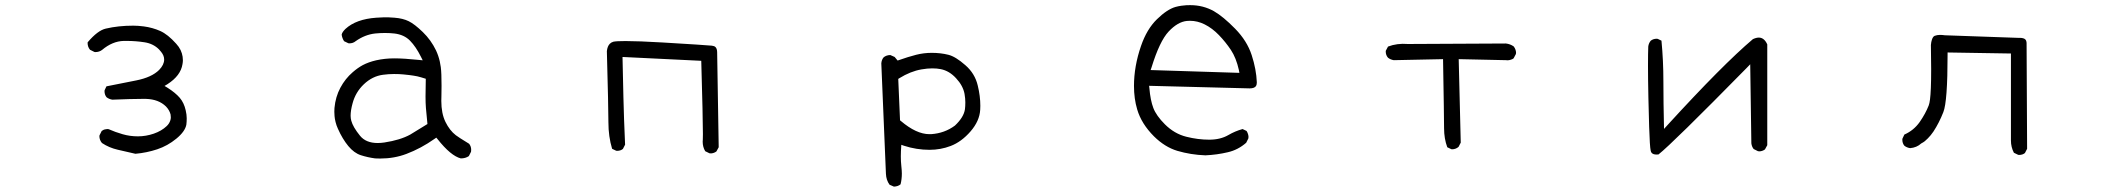

<svg xmlns="http://www.w3.org/2000/svg" viewBox="-20 -586 8040 731"><path d="M689.5 -111.3Q690.9 -122.1 690.9 -135.7Q690.9 -149.4 687 -166Q680.7 -194.3 664.6 -213.4Q647.9 -232.9 617.7 -252L606.4 -258.8L617.7 -265.6Q668 -297.9 674.8 -341.8Q676.3 -349.6 676.3 -356.7Q676.3 -363.8 675.3 -370.1Q674.3 -376.5 672.4 -382.8Q670.4 -389.2 667.5 -395.5Q661.6 -407.7 650.9 -419.4Q619.1 -455.1 590.1 -468Q561 -481 527.8 -485.4Q505.9 -488.3 487.3 -488.3Q430.7 -488.3 382.8 -477.1Q352.1 -470.2 314 -425.3Q313.5 -424.3 313.5 -422.9Q313.5 -407.2 322.8 -396.5L339.4 -388.2Q341.3 -387.7 342.8 -387.7Q357.9 -387.7 368.7 -396Q408.2 -429.2 451.2 -430.2Q457 -430.2 462.4 -430.2Q497.1 -430.2 530.3 -425Q563.5 -419.9 585.4 -397.9L593.3 -388.7Q605 -374.5 605 -359.4Q605 -339.4 585.9 -319.8Q557.6 -291.5 498.5 -279.8L385.3 -257.3L378.4 -242.7Q377.9 -240.7 377.9 -239.3Q377.9 -225.1 385.7 -215.8Q395 -208.5 407.7 -206.5Q482.4 -209.5 519.5 -209.5Q529.3 -209.5 536.1 -209.5Q584 -208 611.8 -180.7Q625 -167 629.4 -150.4Q630.4 -145 630.4 -139.2Q630.4 -133.3 628.4 -127.4Q624.5 -115.2 614.7 -106Q595.2 -87.4 565.4 -77.1Q535.6 -66.9 505.1 -66.9Q474.6 -66.9 446.8 -75Q418.9 -83 393.6 -94.2Q391.1 -94.7 388.7 -94.7Q386.2 -94.7 382.3 -93.8Q374 -92.8 367.2 -87.4L358.9 -70.8Q358.4 -69.3 358.4 -67.9Q358.4 -53.2 368.2 -41.5Q395.5 -23.4 428.5 -15.9Q461.4 -8.3 495.6 -0.5Q539.1 -4.4 578.6 -17.6Q618.2 -30.8 651.4 -58.1Q684.6 -85.4 689.5 -111.3Z M1418 -41.5Q1373 -41.5 1350.6 -69.3Q1323.7 -102.5 1317.4 -126.5Q1314.9 -135.3 1314.9 -145.5Q1314.9 -165.5 1322.3 -192.4Q1333.5 -234.9 1365.2 -265.1Q1397.5 -295.9 1438 -301.3Q1459.5 -304.2 1480.2 -304.2Q1501 -304.2 1515.4 -302.7Q1529.8 -301.3 1537.8 -300.3Q1545.9 -299.3 1553.7 -298.1Q1561.5 -296.9 1568.8 -295.4Q1583 -292 1601.1 -286.1Q1600.1 -243.2 1600.1 -218.5Q1600.1 -193.8 1601.6 -175Q1603 -156.2 1607.4 -113.8L1542 -73.7Q1503.9 -52.7 1443.4 -43.5Q1429.7 -41.5 1418 -41.5ZM1309.6 -420.9Q1324.2 -420.9 1334 -429.2Q1369.1 -454.1 1408.2 -458.5Q1427.2 -460.4 1445.6 -460.4Q1463.9 -460.4 1481.4 -458.5Q1518.6 -454.1 1541 -431.2Q1563.5 -408.2 1582.5 -370.1L1589.4 -356.4L1574.2 -357.9Q1518.1 -363.8 1481.4 -363.8Q1445.3 -363.8 1412.1 -356.4Q1382.8 -349.6 1360.8 -337.9Q1341.8 -327.6 1322.8 -311Q1294.4 -286.6 1275.9 -252Q1257.3 -217.3 1253.4 -174.8Q1252.9 -167.5 1252.9 -160.6Q1252.9 -153.8 1253.7 -144Q1254.4 -134.3 1257.6 -121.3Q1260.7 -108.4 1266.6 -95.7Q1283.7 -57.1 1306.2 -29.8Q1328.1 -3.4 1353.8 4.9Q1379.4 13.2 1408.2 17.1Q1418 17.6 1427.2 17.6Q1481 17.6 1527.3 0Q1583 -21 1634.8 -57.6L1641.1 -62L1646 -56.2Q1696.3 7.3 1734.4 17.1Q1752.4 17.1 1765.1 8.3L1773.4 -8.3Q1773.9 -12.2 1773.9 -15.6Q1773.9 -28.8 1766.1 -38.6Q1746.6 -50.3 1732.4 -59.6Q1718.3 -68.8 1715.3 -71.3Q1691.9 -89.4 1676 -121.8Q1660.2 -154.3 1660.2 -201.7Q1660.2 -205.6 1660.6 -220.2Q1661.1 -234.9 1661.1 -259.3Q1661.1 -283.7 1660.4 -301.5Q1659.7 -319.3 1658.2 -330.6Q1656.7 -341.8 1654.3 -352.5Q1649.4 -374 1640.1 -394Q1621.1 -433.6 1589.8 -463.9Q1558.6 -494.1 1536.4 -505.1Q1514.2 -516.1 1481.9 -518.6Q1467.3 -520 1458.7 -520Q1450.2 -520 1440.4 -520Q1430.7 -520 1412.6 -518.6Q1335.9 -513.2 1295.4 -476.1Q1282.7 -463.9 1280.8 -454.1Q1282.7 -440.4 1290 -429.2L1306.2 -421.4Q1308.1 -420.9 1309.6 -420.9Z M2290.5 -391.1Q2296.4 -174.8 2296.4 -120.4Q2296.4 -65.9 2310.5 -19.5L2325.7 -12.2Q2327.6 -11.7 2329.1 -11.7Q2342.8 -11.7 2351.6 -19L2359.9 -35.2L2356 -130.9Q2354 -180.2 2350.1 -369.1L2649.9 -354.5Q2656.2 -134.8 2656.2 -75.2Q2656.2 -59.1 2655.8 -54.4Q2655.3 -49.8 2655.3 -46.9Q2655.3 -26.4 2665 -10.3L2681.2 -2.4Q2683.1 -2 2687 -2Q2690.9 -2 2696.5 -3.7Q2702.1 -5.4 2707.5 -9.3L2716.3 -25.4L2710.4 -387.7Q2710 -400.9 2704.1 -406.7Q2699.7 -411.1 2690.4 -412.1Q2664.6 -414.6 2502.4 -424.3Q2410.2 -429.7 2361.8 -429.7Q2326.2 -429.7 2315.4 -427.2Q2307.1 -424.8 2301.8 -419.4Q2292.5 -410.2 2290.5 -391.1Z M3518.6 -75.2Q3468.8 -75.2 3409.7 -125.5L3406.7 -127.9L3399.9 -285.6L3403.8 -288.1Q3446.3 -314.5 3488.3 -321.8Q3510.7 -325.7 3529.1 -325.7Q3547.4 -325.7 3561.5 -322.8Q3594.2 -316.4 3620.1 -288.1Q3646.5 -259.8 3652.3 -228.5Q3655.3 -210.9 3655.3 -196.3Q3655.3 -181.6 3653.8 -169.9Q3649.4 -139.6 3615.7 -107.9Q3576.2 -78.6 3524.9 -75.2Q3521.5 -75.2 3518.6 -75.2ZM3413.6 74.7Q3413.6 63.5 3411.6 45.9Q3409.7 28.3 3409.7 9.5Q3409.7 -9.3 3411.6 -34.7L3421.4 -31.2Q3469.2 -15.6 3519 -15.6Q3561.5 -15.6 3599.6 -30.3Q3640.6 -45.9 3675.3 -85.9Q3709.5 -125.5 3711.9 -168Q3712.4 -175.3 3712.4 -183.1Q3712.4 -220.2 3702.6 -260.3Q3691.9 -306.2 3655.3 -337.9Q3618.2 -370.6 3590.8 -377.4Q3561.5 -384.8 3527.3 -384.8Q3497.1 -384.8 3468 -377.4Q3439 -370.1 3397.5 -355.5L3386.2 -369.1L3369.6 -376.5Q3353 -376 3343.3 -366.7Q3336.4 -357.4 3335.4 -344.7L3353 75.7Q3354 99.6 3366.7 117.2L3383.3 124.5Q3398.9 124 3408.7 115.7Q3413.6 96.2 3413.6 74.7Z M4510.7 -506.8Q4539.1 -506.8 4566.4 -493.2Q4595.7 -478.5 4620.8 -452.4Q4646 -426.3 4666.3 -396Q4686.5 -365.7 4696.8 -319.3L4698.7 -308.6L4360.8 -319.3L4364.3 -329.6Q4395 -429.2 4429.2 -465.8Q4463.9 -502.9 4499 -506.3Q4504.9 -506.8 4510.7 -506.8ZM4512.2 -566.4Q4505.9 -566.4 4497.8 -566.2Q4489.7 -565.9 4478 -564.2Q4466.3 -562.5 4455.6 -559.6Q4423.3 -550.3 4384.8 -512.7Q4346.2 -475.1 4324.2 -411.1Q4297.4 -333.5 4297.4 -258.8Q4297.4 -210.4 4309.6 -169.4Q4325.7 -114.7 4373.5 -66.9Q4415 -25.9 4462.4 -11.7Q4513.7 3.4 4569.3 5.4Q4613.3 3.4 4654.3 -6.3Q4693.4 -15.1 4724.6 -42.5L4732.9 -59.1Q4733.4 -61 4733.4 -64.9Q4733.4 -68.8 4731.7 -75Q4730 -81.1 4726.1 -87.4L4710.9 -94.7Q4682.6 -86.9 4656.7 -71.8Q4626.5 -54.2 4583.7 -54.2Q4541 -54.2 4496.6 -65.4Q4451.2 -76.7 4415 -112.8Q4382.3 -145.5 4371.1 -174.8Q4359.9 -204.1 4356 -250.5L4355 -259.3Q4737.8 -249.5 4737.8 -249.5Q4756.3 -249.5 4762.2 -258.8Q4765.1 -263.7 4765.1 -272.5Q4763.2 -321.8 4745.6 -376Q4728 -430.2 4682.6 -476.6Q4636.7 -523.4 4601.6 -543.5Q4560.5 -566.4 4512.2 -566.4Z M5508.3 -17.6Q5522.5 -17.6 5533.2 -26.9L5541.5 -43L5533.7 -360.8L5714.8 -356.9Q5717.3 -356.4 5719 -356.4Q5720.7 -356.4 5722.7 -356.7Q5724.6 -356.9 5727.5 -357.4Q5730.5 -357.9 5732.9 -358.9Q5738.3 -360.4 5742.7 -363.8L5751.5 -380.4Q5752 -381.8 5752 -386Q5752 -390.1 5750 -396.5Q5748 -402.8 5743.2 -409.2Q5730 -418.5 5713.4 -420.4L5340.3 -418.5Q5298.8 -421.9 5264.6 -408.7L5256.3 -393.1Q5255.9 -391.6 5255.9 -390.1Q5255.9 -376 5264.6 -366.2Q5273.9 -358.9 5286.6 -356.9L5474.1 -360.8Q5478 -137.7 5478 -97.9Q5478 -58.1 5490.2 -25.4L5505.4 -18.1Q5506.8 -17.6 5508.3 -17.6Z M6708.5 -417Q6696.8 -442.9 6676.3 -442.9Q6666.5 -442.9 6653.8 -437Q6539.1 -339.8 6329.6 -110.8L6315.4 -95.2Q6313 -198.2 6313 -276.9Q6313 -355.5 6305.7 -431.2L6291.5 -438Q6289.6 -438.5 6288.1 -438.5Q6273.9 -438.5 6264.6 -430.7Q6256.8 -420.9 6255.4 -408.7Q6254.4 -384.3 6254.4 -335.2Q6254.4 -286.1 6255.9 -213.9Q6257.3 -141.6 6258.8 -103Q6261.2 -27.8 6264.6 -12.7Q6265.6 -6.3 6269 -3.4Q6274.4 2.4 6287.1 2.4Q6290.5 2.4 6294.4 2Q6346.7 -39.1 6629.9 -327.1L6643.6 -341.3L6647.9 -40.5Q6649.4 -27.8 6656.7 -18.6L6673.3 -10.3Q6675.3 -9.8 6679.2 -9.8Q6683.1 -9.8 6688.7 -11.5Q6694.3 -13.2 6699.7 -17.1L6708.5 -33.2Z M7667 3.9Q7680.7 3.9 7689.5 -3.4L7697.8 -19.5L7695.8 -418.9Q7695.8 -419.9 7695.8 -421.9Q7695.8 -423.8 7695.3 -426.8Q7694.3 -432.6 7690.9 -436Q7684.6 -441.9 7669.4 -441.9Q7667 -441.9 7663.1 -441.9L7384.3 -451.7Q7375.5 -453.1 7365.5 -453.1Q7355.5 -453.1 7346.2 -449.7Q7339.4 -447.3 7335.4 -435.1Q7332.5 -426.8 7331.5 -414.6Q7332.5 -365.7 7332.5 -322.5Q7332.5 -279.3 7331.3 -251Q7330.1 -222.7 7328.1 -207.5Q7326.2 -192.4 7323.2 -184.6Q7311 -153.3 7288.6 -121.1Q7266.1 -89.4 7230.5 -73.7L7223.1 -58.1Q7222.7 -56.2 7222.7 -54.7Q7222.7 -40.5 7230.5 -31.2Q7239.7 -23.9 7252.4 -22Q7277.3 -23.9 7294.9 -40Q7303.2 -44.4 7308.1 -48.3Q7314.9 -54.2 7319.8 -59.1Q7331.1 -70.3 7341.3 -85.4Q7362.8 -118.2 7378.9 -159.2Q7395 -199.7 7395 -377.9V-386.2L7636.2 -382.3V-58.1Q7636.2 -54.7 7636.2 -51.3Q7636.2 -25.9 7647.5 -4.4L7663.6 3.4Q7665.5 3.9 7667 3.9Z"/></svg>

Font: NaikaiFont
Style: Light
Weight: 300
Version: Version 1.89